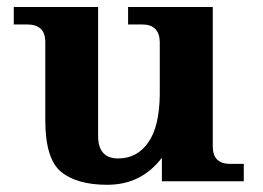

<svg xmlns="http://www.w3.org/2000/svg" viewBox="-20 -508 736 538"><path d="M280.8 9.8Q195.3 9.8 151.1 -26.6Q106.9 -63 106.9 -171.4V-390.6Q106.9 -439.5 55.7 -439.5H18.6V-488.3H254.9V-127.4Q254.9 -64 311 -64Q363.8 -64 395.3 -108.6Q426.8 -153.3 427.7 -243.2V-390.6Q426.8 -439.5 377.9 -439.5H338.9V-488.3H576.2V-97.7Q576.2 -48.8 625 -48.8H663.1V0H433.6V-65.9Q376 9.8 280.8 9.8Z"/></svg>

Font: Munson
Style: Bold
Weight: 700
Designer: Paul James MIller
Foundry: High-Logic / Made with FontCreator
Version: Version 2.10;May 5, 2019;FontCreator 11.5.0.2430 64-bit